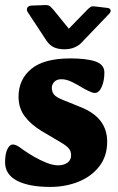

<svg xmlns="http://www.w3.org/2000/svg" viewBox="-20 -720 466 756"><path d="M178 16Q94 16 47 -8.5Q0 -33 0 -81Q0 -114 9 -132.5Q18 -151 30 -151Q39 -151 48 -146Q57 -141 73 -129Q90 -117 114 -103Q138 -89 163.5 -79Q189 -69 209 -69Q230 -69 245 -79Q260 -89 260 -109Q260 -123 252 -134Q244 -145 220 -159L144 -204Q101 -230 77 -262.5Q53 -295 53 -339Q53 -407 103 -448.5Q153 -490 257 -490Q321 -490 356 -478Q391 -466 391 -434Q391 -402 380.5 -378Q370 -354 353 -354Q347 -354 340 -357Q333 -360 326 -363Q315 -368 297 -379Q279 -390 259.5 -399Q240 -408 222 -408Q203 -408 193.5 -397.5Q184 -387 184 -374Q184 -359 192.5 -348Q201 -337 229 -326L296 -299Q351 -277 376.5 -243Q402 -209 402 -162Q402 -105 371 -65Q340 -25 289 -4.5Q238 16 178 16ZM411 -667Q418 -675 415 -681.5Q412 -688 402 -689L350 -695Q342 -696 336 -692Q330 -688 325 -683L251 -607L190 -682Q186 -687 178.5 -694Q171 -701 157 -700L104 -698Q91 -697 87.5 -689.5Q84 -682 88 -674L163 -560Q176 -541 193 -533.5Q210 -526 233 -526Q256 -526 272.5 -533Q289 -540 298 -549Z"/></svg>

Font: Alkatra
Style: Bold
Weight: 700
Designer: Suman Bhandary
Version: Version 1.100;gftools[0.9.22]